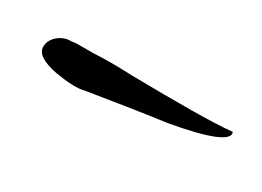

<svg xmlns="http://www.w3.org/2000/svg" viewBox="-20 -360 337 247"><g transform="rotate(30 148.5 -236.5)"><path d="M285 -262C254 -259 204 -259 136 -260C113 -261 95 -261 80 -260H54C48 -259 45 -259 44 -259C35 -259 19 -250 19 -235C19 -225 30 -218 51 -214C69 -211 84 -210 95 -213C132 -219 170 -225 207 -230C264 -240 290 -251 285 -262Z"/></g></svg>

Font: AlexBrush
Style: Regular
Weight: 400
Designer: Robert E. Leuschke
Foundry: Robert E. Leuschke
Version: Version 1.001